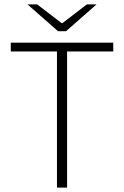

<svg xmlns="http://www.w3.org/2000/svg" viewBox="-20 -853 564 873"><path d="M239 0V-619H29V-659H495V-619H285V0ZM244 -711 105 -833H149L260 -748H264L375 -833H419L280 -711Z"/></svg>

Font: Source Sans 3 Light
Style: Regular
Weight: 300
Designer: Paul D. Hunt
Foundry: Adobe
Version: Version 3.052;hotconv 1.1.0;makeotfexe 2.6.0